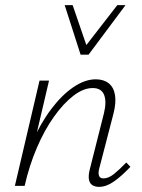

<svg xmlns="http://www.w3.org/2000/svg" viewBox="-20 -724 555 748"><path d="M366 4Q350 4 339.5 -3Q329 -10 326.5 -24.5Q324 -39 329 -61L385 -283Q396 -328 385.5 -354.5Q375 -381 341 -381Q305 -381 266 -351Q227 -321 190 -269Q153 -217 123.5 -148Q94 -79 76 0H47Q70 -91 104 -167.5Q138 -244 179.5 -299Q221 -354 266 -384.5Q311 -415 353 -415Q384 -415 403.5 -399.5Q423 -384 428 -354Q433 -324 422 -281L367 -69Q362 -51 365.5 -40Q369 -29 383 -29Q403 -29 424.5 -46.5Q446 -64 472 -91L488 -74Q454 -38 424 -17Q394 4 366 4ZM38 0 134 -410H171L75 0ZM294 -511 306 -535 437 -704H469L325 -511ZM294 -511 232 -704H263L321 -535L325 -511Z"/></svg>

Font: Ysabeau Infant ExtraLight
Style: Italic
Weight: 250
Italic angle: -12°
Designer: Christian Thalmann (Catharsis Fonts)
Version: Version 2.001;gftools[0.9.30]; featfreeze: ss01,ss02,lnum